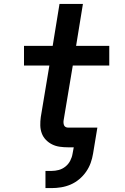

<svg xmlns="http://www.w3.org/2000/svg" viewBox="-20 -755 640 984"><path d="M213 209V121H244Q263 121 281.5 116Q300 111 315.5 98.5Q331 86 340 68.5Q349 51 352 32L358 0H329Q307 0 286 -3Q265 -6 247 -15Q229 -24 215 -38.5Q201 -53 194 -72Q187 -91 186.5 -112Q186 -133 189 -155L233 -419H103V-520H250L285 -735H405L370 -520H540V-419H353L306 -138Q305 -132 305.5 -125Q306 -118 308.5 -112.5Q311 -107 316.5 -104Q322 -101 329 -101H479L457 32Q453 57 444.5 80.5Q436 104 421 125.5Q406 147 385.5 164Q365 181 341.5 191Q318 201 293 205Q268 209 244 209Z"/></svg>

Font: Iosevka SS04 Extended
Style: Bold Italic
Weight: 700
Width: 7
Italic angle: -9°
Monospace: yes
Designer: Belleve Invis
Foundry: Belleve Invis
Version: Version 19.0.0; ttfautohint (v1.8.4)